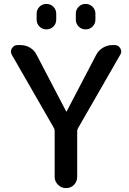

<svg xmlns="http://www.w3.org/2000/svg" viewBox="-20 -960 657 980"><path d="M255 -307 40 -681Q31 -697 41 -713.5Q51 -730 69 -730H84Q111 -730 133.5 -716.5Q156 -703 167 -680L318 -391Q318 -390 319 -390Q320 -390 320 -391L471 -680Q483 -703 505.5 -716.5Q528 -730 554 -730H565Q584 -730 594 -713.5Q604 -697 594 -681L379 -307Q374 -299 374 -291V-57Q374 -34 358 -17Q342 0 318 0H316Q293 0 276 -17Q259 -34 259 -57V-291Q259 -300 255 -307ZM367 -890Q367 -911 381.5 -925.5Q396 -940 417 -940Q438 -940 452.5 -925.5Q467 -911 467 -890V-860Q467 -839 452.5 -824.5Q438 -810 417 -810Q396 -810 381.5 -824.5Q367 -839 367 -860ZM167 -890Q167 -911 181.5 -925.5Q196 -940 217 -940Q238 -940 252.5 -925.5Q267 -911 267 -890V-860Q267 -839 252.5 -824.5Q238 -810 217 -810Q196 -810 181.5 -824.5Q167 -839 167 -860Z"/></svg>

Font: Rounded Mplus 1c Medium
Style: Regular
Weight: 500
Version: Version 1.059.20150529